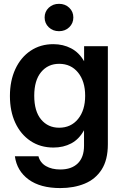

<svg xmlns="http://www.w3.org/2000/svg" viewBox="-20 -752 627 983"><path d="M288.6 210.9Q186.5 210.9 126.5 167Q66.4 123 56.2 47.9H176.8Q185.5 81.1 215.3 98.4Q245.1 115.7 288.6 115.7Q346.2 115.7 378.2 84.5Q410.2 53.2 410.2 -5.9V-84.5H409.7Q384.8 -39.1 344.7 -17.8Q304.7 3.4 253.9 3.4Q186.5 3.4 136.2 -30.3Q85.9 -64 58.3 -123.3Q30.8 -182.6 30.8 -260.3Q30.8 -338.4 58.6 -398.4Q86.4 -458.5 136.7 -492.2Q187 -525.9 252.9 -525.9Q303.2 -525.9 344 -504.6Q384.8 -483.4 410.2 -439H410.6V-515.6H532.2V-13.2Q532.2 66.4 500.5 116Q468.8 165.5 413.6 188.2Q358.4 210.9 288.6 210.9ZM282.7 -98.1Q343.3 -98.1 379.6 -142.8Q416 -187.5 416 -261.7Q416 -335.9 379.6 -380.6Q343.3 -425.3 282.7 -425.3Q225.6 -425.3 190.4 -382.8Q155.3 -340.3 155.3 -261.7Q155.3 -182.6 190.4 -140.4Q225.6 -98.1 282.7 -98.1ZM282.2 -592.3Q250.5 -592.3 229.5 -612.5Q208.5 -632.8 208.5 -662.6Q208.5 -692.4 229.5 -712.4Q250.5 -732.4 282.2 -732.4Q313.5 -732.4 334.5 -712.4Q355.5 -692.4 355.5 -662.6Q355.5 -632.8 334.5 -612.5Q313.5 -592.3 282.2 -592.3Z"/></svg>

Font: Inter Display SemiBold
Style: Regular
Weight: 600
Designer: Rasmus Andersson
Foundry: rsms
Version: Version 4.001;git-9221beed3